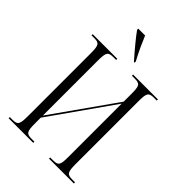

<svg xmlns="http://www.w3.org/2000/svg" viewBox="-267 -1042 1153 1153"><g transform="rotate(45 309.5 -465.5)"><path d="M326 -771H332V-781C302 -836 280 -886 261 -931H203V-921C227 -886 286 -816 326 -771ZM33 0H242V-10H219C174 -10 167 -21 167 -90V-139L451 -542V-92C451 -21 445 -10 399 -10H376V0H587V-10H565C520 -10 512 -21 512 -91V-622C512 -693 519 -704 565 -704H587V-714H376V-704H399C445 -704 451 -693 451 -623V-559L167 -157V-622C167 -693 174 -704 219 -704H242V-714H33V-704H54C99 -704 106 -693 106 -623V-92C106 -21 99 -10 54 -10H33Z"/></g></svg>

Font: Noto Serif Display ExtraCondensed Light
Style: Regular
Weight: 300
Width: 2
Designer: Monotype Design Team
Foundry: Monotype Imaging Inc.
Version: Version 2.009